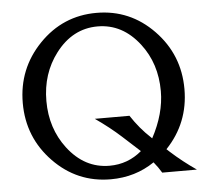

<svg xmlns="http://www.w3.org/2000/svg" viewBox="-53 -804 939 870"><g transform="rotate(-5 416.5 -368.5)"><path d="M808.6 0H650.9Q636.2 -24.9 615.7 -49.8Q528.3 9.8 416.5 9.8Q263.7 9.8 156.2 -101.3Q48.8 -212.4 48.8 -368.7Q48.8 -524.9 156.2 -636Q263.7 -747.1 416.5 -747.1Q569.3 -747.1 676.8 -636Q784.2 -524.9 784.2 -368.7Q784.2 -214.4 679.2 -104L692.9 -91.3Q746.1 -43 808.6 0ZM367.7 -269.5H525.4Q564.9 -209 614.7 -163.1L619.1 -158.7Q676.8 -266.1 676.8 -368.7Q676.8 -494.1 606.9 -585Q529.8 -685.5 416.5 -685.5Q302.7 -685.5 226.1 -585Q156.2 -493.2 156.2 -368.7Q156.2 -244.1 226.1 -152.3Q302.7 -51.8 416.5 -51.8Q499.5 -51.8 563 -105.5L555.7 -112.3L483.4 -178.2Q434.1 -223.1 367.7 -269.5Z"/></g></svg>

Font: Classica
Style: Book
Weight: 400
Version: Version 1.001